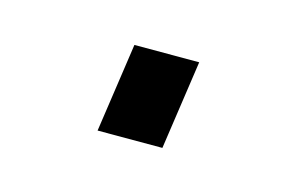

<svg xmlns="http://www.w3.org/2000/svg" viewBox="-34 -383 354 229"><g transform="rotate(15 143.0 -268.0)"><path d="M175 -213 191 -323H111L95 -213Z"/></g></svg>

Font: Plus Jakarta Sans
Style: Italic
Weight: 400
Italic angle: -8°
Designer: Gumpita Rahayu
Foundry: Tokotype
Version: Version 2.071;gftools[0.9.30]